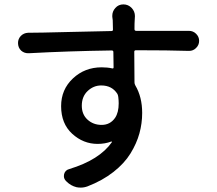

<svg xmlns="http://www.w3.org/2000/svg" viewBox="-20 -815 993 879"><path d="M354.5 -331.1Q354.5 -291 380.9 -267.1Q407.2 -243.2 445.3 -243.2Q484.4 -243.2 506.8 -275.4Q523.4 -299.8 523.4 -341.8Q523.4 -355.5 521.5 -371.1Q520.5 -378.9 517.6 -384.8Q493.2 -423.8 443.4 -423.8Q408.2 -423.8 381.3 -398.4Q354.5 -373 354.5 -331.1ZM844.7 -673.8Q864.3 -673.8 877.9 -660.2Q891.6 -646.5 891.6 -627.9Q891.6 -608.4 877 -594.7Q864.3 -582 845.7 -582Q844.7 -582 843.8 -582Q752 -585 602.5 -585Q594.7 -585 594.7 -578.1Q595.7 -527.3 595.7 -437.5Q595.7 -430.7 599.6 -423.8Q630.9 -371.1 630.9 -297.9Q630.9 -250 618.2 -204.1Q605.5 -158.2 577.6 -112.8Q549.8 -67.4 499.5 -27.8Q449.2 11.7 380.9 38.1Q365.2 43.9 349.6 43.9Q339.8 43.9 330.1 42Q303.7 35.2 285.2 16.6L282.2 13.7Q272.5 3.9 272.5 -8.8Q272.5 -12.7 273.4 -17.6Q278.3 -36.1 296.9 -41Q435.5 -83 492.2 -164.1Q493.2 -165 491.7 -166.5Q490.2 -168 489.3 -167Q460.9 -156.2 426.8 -156.2Q361.3 -156.2 310.5 -202.6Q259.8 -249 259.8 -329.1Q259.8 -405.3 314 -456.1Q368.2 -506.8 445.3 -506.8Q471.7 -506.8 493.2 -502Q500 -500 500 -506.8L499 -577.1Q499 -584 491.2 -584Q291 -581.1 112.3 -571.3Q110.4 -571.3 108.4 -571.3Q90.8 -571.3 77.1 -583Q62.5 -596.7 62.5 -618.2Q62.5 -636.7 75.2 -650.4Q88.9 -664.1 108.4 -665Q158.2 -665 292 -668.5Q425.8 -671.9 490.2 -672.9Q498 -672.9 497.1 -680.7Q496.1 -722.7 496.1 -722.7Q495.1 -731.4 494.1 -738.3Q494.1 -741.2 494.1 -743.2Q494.1 -762.7 507.8 -778.3Q522.5 -794.9 544.9 -794.9Q567.4 -794.9 583 -778.3Q597.7 -762.7 597.7 -741.2L596.7 -722.7Q595.7 -710.9 595.7 -681.6Q595.7 -673.8 603.5 -673.8Z"/></svg>

Font: Gen Jyuu Gothic P Medium
Style: Regular
Weight: 500
Designer: [Source Han Sans]
Ryoko NISHIZUKA  (kana & ideographs); Paul D. Hunt (Latin, Greek & Cyrillic); Wenlong ZHANG  (bopomofo
Version: Version 1.002.20150607